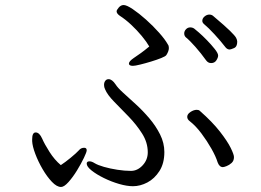

<svg xmlns="http://www.w3.org/2000/svg" viewBox="-20 -736 1040 764"><path d="M574 -551Q563 -570 544 -593Q525 -616 502 -637.5Q479 -659 457 -673Q444 -682 444 -691Q444 -696 452.5 -706Q461 -716 472 -716Q484 -716 508.5 -699.5Q533 -683 561 -658Q589 -633 613 -606Q637 -579 648 -559Q652 -554 652 -545Q652 -538 649 -530.5Q646 -523 642 -517Q639 -512 621.5 -505Q604 -498 581 -491Q558 -484 537.5 -479Q517 -474 509 -474Q493 -474 493 -483Q493 -492 512 -505Q527 -515 541.5 -525.5Q556 -536 574 -551ZM894 -539Q885 -539 878 -547Q858 -573 833.5 -599.5Q809 -626 792 -640Q785 -646 785 -653Q785 -663 794 -670.5Q803 -678 813 -678Q823 -678 830 -671Q875 -633 895 -613.5Q915 -594 919.5 -585.5Q924 -577 924 -570Q924 -550 911 -544.5Q898 -539 894 -539ZM820 -485Q808 -485 800 -496Q780 -524 757.5 -549.5Q735 -575 719 -588Q713 -594 713 -603Q713 -612 720 -619.5Q727 -627 737 -627Q746 -627 753 -622Q756 -620 771 -607Q786 -594 803.5 -576Q821 -558 834.5 -541Q848 -524 848 -515Q848 -507 841 -496Q834 -485 820 -485ZM509 5Q485 5 454 -4Q423 -13 393.5 -27.5Q364 -42 344.5 -57.5Q325 -73 325 -85Q325 -94 336 -94Q345 -94 356 -87Q369 -79 393.5 -72Q418 -65 447 -60.5Q476 -56 501 -56Q527 -56 547.5 -78Q568 -100 568 -130Q568 -169 545.5 -204.5Q523 -240 492 -272Q461 -304 434 -331.5Q407 -359 398 -381Q394 -389 394 -398Q394 -408 399 -414.5Q404 -421 412 -421Q426 -421 440 -400Q448 -387 470 -367Q492 -347 520 -321.5Q548 -296 574 -265.5Q600 -235 617 -201Q634 -167 634 -131Q634 -86 614.5 -55.5Q595 -25 566.5 -10Q538 5 509 5ZM911 -111Q911 -96 901.5 -87.5Q892 -79 881.5 -75Q871 -71 867 -71Q853 -71 846 -90Q839 -113 821.5 -144Q804 -175 781.5 -205Q759 -235 736 -253Q725 -261 725 -271Q725 -282 738 -290.5Q751 -299 763 -299Q771 -299 775 -295Q825 -251 855 -212.5Q885 -174 898 -147.5Q911 -121 911 -111ZM108 -182Q108 -209 122 -209Q137 -209 148 -184Q157 -163 177 -131.5Q197 -100 222 -79Q239 -90 261.5 -108.5Q284 -127 294 -138Q302 -148 315 -148Q325 -148 325 -138Q325 -131 314 -108Q303 -85 286.5 -58Q270 -31 252.5 -11.5Q235 8 223 8Q206 8 186.5 -12.5Q167 -33 149.5 -63Q132 -93 120.5 -123.5Q109 -154 108 -174Z"/></svg>

Font: QiushuiShotai
Style: Regular
Weight: 600
Designer: Fontworks Inc.
Foundry: Fontworks Inc.
Version: Version 1.250